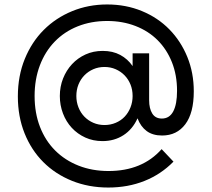

<svg xmlns="http://www.w3.org/2000/svg" viewBox="-20 -710 948 860"><path d="M248 -280Q248 -322 262.5 -358.5Q277 -395 302.5 -422.5Q328 -450 363 -466Q398 -482 440 -482Q485 -482 518.5 -464Q552 -446 574 -414V-471H648V-261Q648 -224 662 -201.5Q676 -179 705 -179Q739 -179 756 -211Q773 -243 773 -303Q773 -374 750 -431.5Q727 -489 686 -530Q645 -571 587 -593.5Q529 -616 460 -616Q388 -616 328 -592Q268 -568 225 -523.5Q182 -479 158.5 -417Q135 -355 135 -280Q135 -204 159 -142Q183 -80 227 -36Q271 8 332 32Q393 56 466 56Q617 56 704 -42L757 14Q701 71 627 100.5Q553 130 465 130Q377 130 302.5 100Q228 70 174 16Q120 -38 90 -113Q60 -188 60 -278Q60 -370 91 -446Q122 -522 176 -576Q230 -630 303 -660Q376 -690 460 -690Q544 -690 615.5 -660.5Q687 -631 738.5 -578.5Q790 -526 819 -455Q848 -384 848 -301Q848 -204 810 -153.5Q772 -103 706 -103Q664 -103 637 -123Q610 -143 596 -180Q574 -131 533 -104.5Q492 -78 439 -78Q397 -78 362 -94Q327 -110 301.5 -137.5Q276 -165 262 -202Q248 -239 248 -280ZM322 -280Q322 -253 331.5 -229Q341 -205 358 -187.5Q375 -170 398 -160Q421 -150 448 -150Q475 -150 498.5 -160Q522 -170 538.5 -187.5Q555 -205 564.5 -229Q574 -253 574 -280Q574 -308 564.5 -331.5Q555 -355 538 -372.5Q521 -390 498 -400Q475 -410 448 -410Q421 -410 398 -400Q375 -390 358 -372.5Q341 -355 331.5 -331.5Q322 -308 322 -280Z"/></svg>

Font: NT Somic
Style: Regular
Weight: 400
Designer: Ravid Balaliev — lead type designer, mastering
Michael Voronin — secret advisor, marketing
Ivan Kovalenko — best boy
Foundry: NT Type
Version: Version 0.7